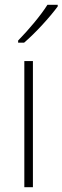

<svg xmlns="http://www.w3.org/2000/svg" viewBox="-20 -785 262 805"><path d="M222 -758V-765H179C150 -719 99 -659 56 -615V-606H81C129 -647 189 -713 222 -758ZM118 0V-529H82V0Z"/></svg>

Font: Noto Sans Bengali SemiCondensed ExtraLight
Style: Regular
Weight: 200
Width: 4
Designer: Joana Ranito - Universal Thirst; Jelle Bosma - Monotype Design Team
Foundry: Universal Thirst ehf.
Version: Version 3.000